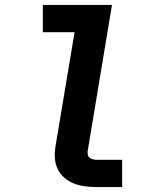

<svg xmlns="http://www.w3.org/2000/svg" viewBox="-20 -755 640 775"><path d="M369 0Q346 0 322.5 -3Q299 -6 278 -14.5Q257 -23 240 -37.5Q223 -52 213 -72.5Q203 -93 201.5 -116.5Q200 -140 204 -164L281 -625H153V-735H432L334 -146Q333 -138 334.5 -130.5Q336 -123 341.5 -118.5Q347 -114 354.5 -112Q362 -110 369 -110H473V0Z"/></svg>

Font: Iosevka Slab XBdExObl
Style: Regular
Weight: 800
Width: 7
Italic angle: -9°
Monospace: yes
Designer: Belleve Invis
Foundry: Belleve Invis
Version: Version 11.1.0; ttfautohint (v1.8.3)